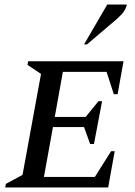

<svg xmlns="http://www.w3.org/2000/svg" viewBox="-20 -832 600 852"><path d="M3 0 6 -16 80 -56 162 -504 102 -544 105 -560H528L502 -414H485L453 -513H259L223 -313H360L417 -383H433L397 -193H380L353 -268H215L175 -47H401L473 -161H489L460 0ZM353 -635 456 -812H543Q540 -797 531 -783Q522 -769 500 -749L366 -635Z"/></svg>

Font: Spectral SC Medium
Style: Italic
Weight: 500
Italic angle: -10°
Designer: Jean-Baptiste Levee
Foundry: Production Type
Version: Version 2.001